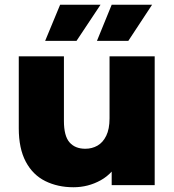

<svg xmlns="http://www.w3.org/2000/svg" viewBox="-20 -779 732 808"><path d="M289 9Q223 9 170.5 -17Q118 -43 88.5 -98.5Q59 -154 59 -239V-542H249V-270Q249 -207 272.5 -180Q296 -153 339 -153Q367 -153 390 -166Q413 -179 427 -207.5Q441 -236 441 -281V-542H631V0H450V-153L485 -110Q457 -50 404 -20.5Q351 9 289 9ZM388 -607 450 -759H620L520 -607ZM170 -607 233 -759H403L302 -607Z"/></svg>

Font: MOST Montserrat ExtraBold
Style: Regular
Weight: 800
Designer: Julieta Ulanovsky
Foundry: Julieta Ulanovsky
Version: Version 8.000;March 11, 2024;FontCreator 15.0.0.2926 64-bit